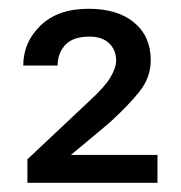

<svg xmlns="http://www.w3.org/2000/svg" viewBox="-20 -736 407 431"><path d="M333.5 -388.2V-325.7H41.5V-378.4L182.1 -510.7Q215.3 -541 228 -562.5Q240.7 -584 240.7 -600.1Q240.7 -623.5 225.1 -638.7Q209.5 -653.8 180.7 -653.8Q144 -653.8 126.7 -635.3Q109.4 -616.7 109.4 -588.9H32.2Q32.2 -641.1 71 -678.7Q109.9 -716.3 178.7 -716.3Q244.1 -716.3 281.2 -685.3Q318.4 -654.3 318.4 -601.1Q318.4 -562 293 -530.3Q267.6 -498.5 224.6 -459.5L139.2 -388.2Z"/></svg>

Font: Vazirmatn RD
Style: Regular
Weight: 400
Designer: Saber Rastikerdar
Foundry: Saber Rastikerdar
Version: Version 32.102